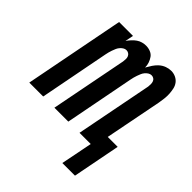

<svg xmlns="http://www.w3.org/2000/svg" viewBox="-210 -666 957 957"><g transform="rotate(45 268.0 -187.5)"><path d="M386 167 419 0H340L419 -405Q420 -414 420 -423Q420 -432 417 -440Q414 -448 407 -452.5Q400 -457 391 -457Q382 -457 373.5 -451.5Q365 -446 358.5 -438Q352 -430 348.5 -421Q345 -412 341.5 -403Q338 -394 336 -385Q334 -376 332 -367L261 0H163L242 -405Q243 -414 243.5 -423Q244 -432 240.5 -440Q237 -448 230 -452.5Q223 -457 214 -457Q205 -457 196.5 -451.5Q188 -446 181.5 -438Q175 -430 171.5 -421Q168 -412 164.5 -403Q161 -394 159 -385Q157 -376 155 -367L84 0H-14L89 -530H187L178 -486Q186 -497 196 -508Q206 -519 217.5 -527Q229 -535 242 -538.5Q255 -542 268 -542Q284 -542 299 -536Q314 -530 322.5 -518Q331 -506 336 -491.5Q341 -477 341 -461Q350 -477 359.5 -491.5Q369 -506 382.5 -518Q396 -530 412.5 -536Q429 -542 445 -542Q462 -542 477 -535Q492 -528 501.5 -515.5Q511 -503 514.5 -487Q518 -471 519 -454.5Q520 -438 518 -420.5Q516 -403 513 -386L454 -85H524L475 167Z"/></g></svg>

Font: Lode Dark Term
Style: Bold Italic
Weight: 700
Italic angle: -11°
Monospace: yes
Designer: Belleve Invis
Foundry: Belleve Invis
Version: Version 29.2.0